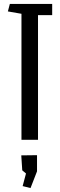

<svg xmlns="http://www.w3.org/2000/svg" viewBox="-20 -730 305 975"><path d="M89 -660 20 -672 30 -710H245V-653H173V-20H89ZM95 215 112 151 93 135 88 59 168 58V140L135 225Z"/></svg>

Font: Bahianita
Style: Regular
Weight: 400
Designer: Pablo Cosgaya & Dani Raskovsky
Foundry: Pablo Cosgaya & Dani Raskovsky
Version: Version 1.008